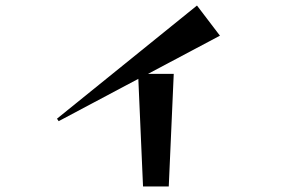

<svg xmlns="http://www.w3.org/2000/svg" viewBox="-20 -626 1040 694"><path d="M480 -341 192 -188 186 -197 692 -606 775 -497 515 -359H608L590 48H497Z"/></svg>

Font: Tiejili SC
Style: Regular
Weight: 400
Designer: Buernia
Foundry: Ershou Xiaoxi Press
Version: Version 1.100